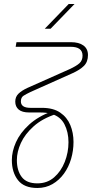

<svg xmlns="http://www.w3.org/2000/svg" viewBox="-20 -720 462 956"><path d="M166 216Q100 216 69.5 177Q39 138 39 77Q39 34 59.5 -12Q80 -58 124.5 -99Q169 -140 239 -166L259 -152Q191 -130 147.5 -91Q104 -52 84 -8Q64 36 64 77Q64 129 88 161Q112 193 166 193Q215 193 249.5 163Q284 133 302.5 86Q321 39 321 -12Q321 -62 301 -101Q281 -140 236 -153Q223 -157 208.5 -158.5Q194 -160 177 -160H125Q90 -160 73 -174.5Q56 -189 56 -214Q56 -238 72 -253.5Q88 -269 116 -282L325 -375Q360 -391 375.5 -405Q391 -419 391 -443Q391 -487 332 -487H58L62 -510H333Q373 -510 395.5 -493.5Q418 -477 418 -446Q418 -412 398 -392Q378 -372 340 -355L132 -262Q111 -252 97.5 -243.5Q84 -235 84 -215Q84 -183 132 -183H189Q245 -183 279.5 -159.5Q314 -136 330 -97.5Q346 -59 346 -13Q346 30 334 71Q322 112 298.5 144.5Q275 177 241.5 196.5Q208 216 166 216ZM203 -577 322 -700H351L232 -577Z"/></svg>

Font: MuseoModerno Thin
Style: Italic
Weight: 100
Italic angle: -9°
Designer: Pablo Cosgaya, Héctor Gatti, Marcela Romero, and the Authors of The MuseoModerno Project.
Foundry: Omnibus-Type Team
Version: Version 1.003